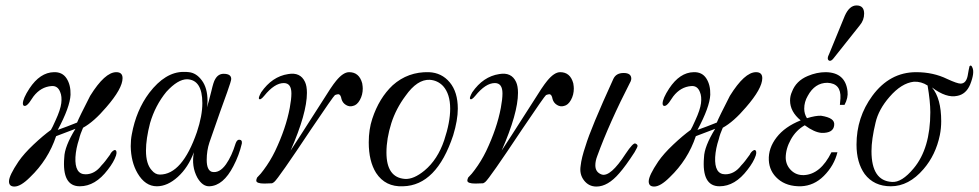

<svg xmlns="http://www.w3.org/2000/svg" viewBox="-20 -674 3594 705"><path d="M430 -387Q430 -349 370 -280Q325 -227 285 -205Q275 -183 270 -162Q259 -129 257 -97Q254 -34 294 -34Q328 -34 353 -67Q365 -79 384 -106Q386 -111 390 -115.5Q394 -120 398 -122Q402 -124 403 -123Q411 -120 406 -103Q398 -79 376 -51Q330 10 273 10Q207 10 216 -96Q217 -136 257 -201L186 -174Q157 -87 90 -23Q56 11 33 11Q13 11 13 -8Q13 -29 48 -81Q68 -110 103 -143Q138 -176 167 -197Q172 -205 184 -232Q202 -271 205 -295Q208 -320 201 -336Q192 -360 169 -358Q130 -355 103 -320L88 -298Q78 -285 71 -285Q64 -285 64 -294Q64 -312 88 -349Q127 -408 178 -409Q209 -410 224.5 -386Q240 -362 239 -326Q237 -281 192 -197Q226 -209 263 -224Q271 -244 311 -322Q365 -409 407 -409Q430 -409 430 -387Z M868 -147Q858 -104 837 -64Q800 8 749 10Q724 11 705 -21Q682 -63 692 -115Q671 -59 633 -24.5Q595 10 556 10Q513 10 485 -38Q461 -79 460 -137Q460 -161 464 -181Q480 -269 528 -333Q587 -410 654 -410Q667 -410 674 -409Q701 -406 721 -379Q742 -351 742 -303Q742 -294 740 -280Q745 -295 756 -339Q764 -374 770 -383Q781 -403 801 -403Q829 -403 829 -384Q829 -377 814 -335Q795 -284 749 -151Q739 -121 739 -87Q739 -49 758 -43Q786 -37 810 -71Q831 -101 845 -147Q850 -161 858 -161Q870 -161 868 -147ZM703 -189Q723 -249 723 -295Q723 -381 667 -383Q633 -383 591 -337Q550 -287 531 -222Q516 -164 516 -121Q516 -72 537 -49Q550 -33 567 -33Q649 -33 703 -189Z M1310 -368Q1312 -356 1312 -349Q1312 -326 1301.5 -307Q1291 -288 1276 -285Q1263 -281 1250.5 -288.5Q1238 -296 1234 -310Q1231 -328 1222 -328Q1218 -328 1210 -325Q1205 -322 1122 -199Q1001 -17 987 -6Q985 -4 979 -1Q968 -1 951 0Q921 0 921 -11Q921 -15 924 -22Q939 -37 948 -50Q972 -82 990 -119Q1030 -203 1044 -278Q1050 -310 1050 -331Q1050 -369 1022 -369Q988 -369 950 -322Q936 -305 931 -311Q928 -315 939 -335Q979 -393 1038 -402Q1083 -410 1100 -373Q1107 -358 1107 -333Q1107 -258 1047 -121Q1067 -151 1159 -295Q1198 -358 1214 -377Q1240 -409 1262 -409Q1299 -409 1310 -368Z M1644 -177Q1583 7 1460 10Q1395 13 1361 -39Q1334 -82 1334 -151Q1334 -199 1347 -238Q1372 -314 1422 -361Q1478 -411 1555 -409Q1602 -407 1631.5 -371.5Q1661 -336 1661 -275Q1661 -233 1644 -177ZM1611 -159Q1633 -225 1633 -275Q1633 -329 1607 -358Q1587 -379 1558 -381Q1512 -383 1469 -322Q1434 -275 1417 -222Q1399 -165 1399 -114Q1399 -22 1467 -17Q1499 -15 1539 -48Q1587 -88 1611 -159Z M2085 -368Q2087 -356 2087 -349Q2087 -326 2076.5 -307Q2066 -288 2051 -285Q2038 -281 2025.5 -288.5Q2013 -296 2009 -310Q2006 -328 1997 -328Q1993 -328 1985 -325Q1980 -322 1897 -199Q1776 -17 1762 -6Q1760 -4 1754 -1Q1743 -1 1726 0Q1696 0 1696 -11Q1696 -15 1699 -22Q1714 -37 1723 -50Q1747 -82 1765 -119Q1805 -203 1819 -278Q1825 -310 1825 -331Q1825 -369 1797 -369Q1763 -369 1725 -322Q1711 -305 1706 -311Q1703 -315 1714 -335Q1754 -393 1813 -402Q1858 -410 1875 -373Q1882 -358 1882 -333Q1882 -258 1822 -121Q1842 -151 1934 -295Q1973 -358 1989 -377Q2015 -409 2037 -409Q2074 -409 2085 -368Z M2313 -147Q2321 -144 2321 -138Q2321 -134 2310 -115Q2277 -64 2254 -38Q2212 11 2170 11Q2142 11 2124.5 -11.5Q2107 -34 2112 -65Q2115 -94 2130 -138Q2149 -202 2232 -384Q2242 -406 2270 -406Q2298 -406 2298 -385Q2298 -382 2296 -376Q2217 -222 2173 -101Q2166 -83 2166 -67Q2166 -41 2190 -33Q2222 -24 2277 -109Q2291 -130 2300 -139.5Q2309 -149 2313 -147Z M2779 -387Q2779 -349 2719 -280Q2674 -227 2634 -205Q2624 -183 2619 -162Q2608 -129 2606 -97Q2603 -34 2643 -34Q2677 -34 2702 -67Q2714 -79 2733 -106Q2735 -111 2739 -115.5Q2743 -120 2747 -122Q2751 -124 2752 -123Q2760 -120 2755 -103Q2747 -79 2725 -51Q2679 10 2622 10Q2556 10 2565 -96Q2566 -136 2606 -201L2535 -174Q2506 -87 2439 -23Q2405 11 2382 11Q2362 11 2362 -8Q2362 -29 2397 -81Q2417 -110 2452 -143Q2487 -176 2516 -197Q2521 -205 2533 -232Q2551 -271 2554 -295Q2557 -320 2550 -336Q2541 -360 2518 -358Q2479 -355 2452 -320L2437 -298Q2427 -285 2420 -285Q2413 -285 2413 -294Q2413 -312 2437 -349Q2476 -408 2527 -409Q2558 -410 2573.5 -386Q2589 -362 2588 -326Q2586 -281 2541 -197Q2575 -209 2612 -224Q2620 -244 2660 -322Q2714 -409 2756 -409Q2779 -409 2779 -387Z M3092 -339Q3095 -315 3081 -289H3064Q3064 -290 3066 -313Q3069 -368 3018 -370Q2972 -370 2946 -322Q2933 -300 2933 -275Q2933 -256 2943 -240Q2976 -250 2995 -249Q3021 -245 3033 -236.5Q3045 -228 3043 -214Q3040 -185 2997 -186Q2970 -188 2935 -214Q2903 -196 2884 -162Q2865 -128 2865 -94Q2866 -67 2885 -48.5Q2904 -30 2932 -31Q2993 -34 3033 -115H3055Q3043 -66 3005 -28Q2969 8 2921 10Q2869 11 2837 -16.5Q2805 -44 2803 -86Q2801 -130 2831.5 -169.5Q2862 -209 2920 -232Q2881 -264 2881 -305Q2881 -322 2888 -337Q2903 -377 2946 -395Q2979 -409 3012 -409Q3084 -408 3092 -339ZM3153 -624Q3153 -600 3137 -581L3040 -459Q3032 -449 3025 -451Q3014 -456 3025 -477L3082 -616Q3099 -654 3125 -654Q3153 -654 3153 -624Z M3550 -427Q3560 -408 3542 -363Q3527 -328 3495 -322Q3455 -313 3402 -353Q3436 -313 3436 -229Q3436 -203 3431 -178Q3416 -105 3371 -53Q3317 10 3251 10Q3189 10 3155 -35Q3125 -77 3125 -143Q3125 -243 3183 -322Q3247 -409 3344 -409Q3407 -409 3458 -384Q3495 -367 3507 -367Q3527 -367 3533 -395Q3537 -419 3540 -431Q3546 -437 3550 -427ZM3386 -360Q3363 -375 3336 -374Q3290 -369 3246 -318Q3206 -272 3195 -224Q3180 -162 3180 -119Q3180 -10 3255 -6Q3291 -3 3335 -56Q3396 -129 3396 -262Q3396 -301 3386 -360Z"/></svg>

Font: GFS Solomos
Style: Regular
Weight: 400
Designer: George D. Matthiopoulos
Foundry: George D. Matthiopoulos
Version: Version 1.000